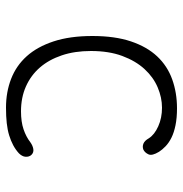

<svg xmlns="http://www.w3.org/2000/svg" viewBox="-5 -595 610 640"><g transform="rotate(90 300.0 -275.0)"><path d="M100 -278Q100 -353 118 -406.5Q136 -460 168 -494Q200 -528 244.5 -544Q289 -560 341 -560Q373 -560 397.5 -555Q422 -550 439 -541.5Q456 -533 467.5 -522Q479 -511 486 -500Q500 -477 494.5 -465Q489 -453 479 -448Q469 -444 459 -448Q449 -452 441 -466Q429 -485 401 -497.5Q373 -510 339 -510Q305 -510 271 -495.5Q237 -481 210 -451.5Q183 -422 166.5 -377.5Q150 -333 150 -273Q150 -219 164.5 -176Q179 -133 205 -103Q231 -73 268 -56.5Q305 -40 351 -40Q386 -40 411 -48.5Q436 -57 454 -71Q465 -79 476.5 -81Q488 -83 496 -75Q500 -71 501.5 -65.5Q503 -60 502.5 -54.5Q502 -49 499 -43.5Q496 -38 491 -33Q479 -22 464 -14Q449 -6 431 -0.5Q413 5 390.5 7.5Q368 10 339 10Q287 10 243 -7Q199 -24 167.5 -59Q136 -94 118 -148.5Q100 -203 100 -278Z"/></g></svg>

Font: Maple Mono NL Thin
Style: Regular
Weight: 250
Monospace: yes
Designer: subframe7536
Version: Version 7.000